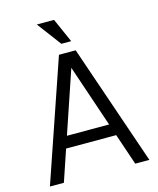

<svg xmlns="http://www.w3.org/2000/svg" viewBox="-130 -986 884 1076"><g transform="rotate(-15 312.0 -448.0)"><path d="M288 -896 350 -756H293L188 -896ZM144 -250H473V-182H144ZM24 0 264 -700H342L105 0ZM601 0H519L282 -700H361Z"/></g></svg>

Font: Haskoy
Style: Regular
Weight: 400
Designer: Ertekin Erdin
Foundry: Ertekin Erdin
Version: Version 1.500